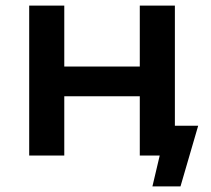

<svg xmlns="http://www.w3.org/2000/svg" viewBox="-20 -554 751 684"><path d="M686 -106 623 110H523L549 0H478V-211H209V0H84V-534H209V-317H478V-534H603V-106Z"/></svg>

Font: Montserrat Alternates SemiBold
Style: Regular
Weight: 600
Designer: Julieta Ulanovsky
Foundry: Julieta Ulanovsky
Version: Version 7.200